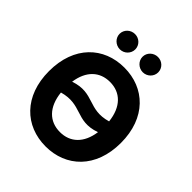

<svg xmlns="http://www.w3.org/2000/svg" viewBox="-252 -1111 1286 1286"><g transform="rotate(45 391.0 -468.0)"><path d="M731.5 -363.6C731.5 -601.6 583.8 -737.2 391 -737.2C197.1 -737.2 50.4 -601.6 50.4 -363.6C50.4 -126.8 197.1 9.9 391 9.9C583.8 9.9 731.5 -125.7 731.5 -363.6ZM391 -126.1C290.5 -126.1 221.6 -193.2 208.5 -318.5C287.3 -340.9 337.4 -324.9 386.4 -309.3C438.2 -292.6 489 -276.6 571.7 -306.1C555.4 -188.9 487.6 -126.1 391 -126.1ZM573.2 -409.8C494 -386.7 443.9 -402.7 394.5 -418.7C343 -435 292.3 -451 210.2 -422.6C226.9 -539.1 294.4 -601.2 391 -601.2C490.8 -601.2 559.7 -534.4 573.2 -409.8ZM282.7 -801.8C323.9 -801.8 356.5 -834.9 356.5 -874.3C356.5 -914.4 323.9 -946.4 282.7 -946.4C241.8 -946.4 208.1 -914.4 208.1 -874.3C208.1 -834.9 241.8 -801.8 282.7 -801.8ZM500 -801.8C541.2 -801.8 573.9 -834.9 573.9 -874.3C573.9 -914.4 541.2 -946.4 500 -946.4C459.2 -946.4 425.4 -914.4 425.4 -874.3C425.4 -834.9 459.2 -801.8 500 -801.8Z"/></g></svg>

Font: Karasuma Gothic
Style: Bold
Weight: 700
Designer: Rasmus Andersson / Ryoko Nishizuka
Foundry: Genbu
Version: Version 1.00